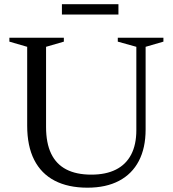

<svg xmlns="http://www.w3.org/2000/svg" viewBox="-20 -860 802 890"><path d="M612 -256.5V-643L526 -667V-685H737.5V-667L655 -643V-260Q655 -174 623.5 -113.8Q592 -53.5 531.8 -21.8Q471.5 10 385.5 10Q296 10 233.5 -22.5Q171 -55 138.5 -119Q106 -183 106 -277.5V-643L23.5 -667V-685H276V-667L193.5 -643V-271.5Q193.5 -197 217 -148Q240.5 -99 287 -74.8Q333.5 -50.5 403.5 -50.5Q471 -50.5 517.5 -74Q564 -97.5 588 -143.5Q612 -189.5 612 -256.5ZM267 -792.5V-840.5H529V-792.5Z"/></svg>

Font: Newsreader 36pt
Style: Regular
Weight: 400
Designer: Hugues Gentile
Foundry: Production Type
Version: Version 1.003